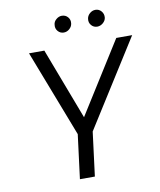

<svg xmlns="http://www.w3.org/2000/svg" viewBox="-93 -938 842 1012"><g transform="rotate(-10 327.5 -432.5)"><path d="M655 -700 362 -236 332 0H252L282 -236L103 -700H185L330 -318L570 -700ZM303 -776Q284 -776 271.5 -790.5Q259 -805 262 -825Q263 -841 277 -853Q291 -865 307 -865Q327 -865 339.5 -850.5Q352 -836 349 -816Q347 -800 333.5 -788Q320 -776 303 -776ZM482 -776Q463 -776 450.5 -790.5Q438 -805 441 -825Q443 -841 456.5 -853Q470 -865 487 -865Q506 -865 518.5 -850.5Q531 -836 529 -816Q527 -800 513 -788Q499 -776 482 -776Z"/></g></svg>

Font: Kulim Park
Style: Italic
Weight: 400
Italic angle: -8°
Designer: Noponies / Dale Sattler
Foundry: Noponies
Version: Version 1.000; ttfautohint (v1.8.3)